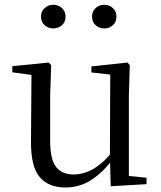

<svg xmlns="http://www.w3.org/2000/svg" viewBox="-20 -792 693 826"><path d="M260.9 14.6Q189.8 14.6 151.1 -29.8Q112.3 -74.2 113.3 -185.8L115.5 -483.7L137.7 -466.6L33.1 -481V-507.3L189.5 -523L200.2 -511.5L195.8 -380.4V-185.1Q195.8 -105.3 221.6 -73.3Q247.4 -41.4 296.3 -41.4Q342.8 -41.4 386.1 -68.1Q429.4 -94.9 464.9 -141.8L488.1 -103H461.7Q423.1 -51 373.2 -18.2Q323.3 14.6 260.9 14.6ZM456.4 9.3 452.8 -114.1V-115.5L454.4 -471.2L373.2 -480.3V-506.2L528.2 -523L538.4 -511.5L534.4 -380.4V-35L610.3 -27.4V0.2ZM208.4 -669.7Q188.4 -669.7 172.4 -683.3Q156.4 -696.9 156.4 -720.3Q156.4 -743.4 172.4 -757.5Q188.4 -771.6 208.4 -771.6Q230.1 -771.6 246.1 -757.5Q262.1 -743.4 262.1 -720.3Q262.1 -696.9 246.1 -683.3Q230.1 -669.7 208.4 -669.7ZM428.9 -669.7Q407.4 -669.7 391.7 -683.3Q376 -696.9 376 -720.3Q376 -743.4 391.7 -757.5Q407.4 -771.6 428.9 -771.6Q449.9 -771.6 465.4 -757.5Q480.9 -743.4 480.9 -720.3Q480.9 -696.9 465.4 -683.3Q449.9 -669.7 428.9 -669.7Z"/></svg>

Font: Noto Serif SC ExtraLight
Style: Regular
Weight: 200
Designer: Ryoko NISHIZUKA 西塚涼子 (kana & ideographs); Frank Grießhammer (Latin, Greek & Cyrillic); Wenlong ZHANG 张文龙 (bopomofo); San
Foundry: Adobe
Version: Version 2.002-H1;hotconv 1.1.0;makeotfexe 2.6.0